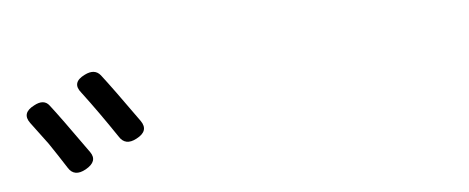

<svg xmlns="http://www.w3.org/2000/svg" viewBox="-35 -942 1070 438"><g transform="rotate(-10 500.0 -723.5)"><path d="M63.5 -689.5Q58.6 -697.3 30.3 -743.2Q14.6 -768.6 45.9 -781.2Q70.3 -792 81.1 -774.4Q99.6 -746.1 153.3 -654.3Q167 -630.9 136.7 -617.2Q108.4 -604.5 96.7 -627.9Q91.8 -637.7 80.1 -659.2Q68.4 -680.7 63.5 -689.5ZM223.6 -677.7Q188.5 -741.2 157.2 -791Q138.7 -817.4 171.9 -830.1Q196.3 -839.8 208 -822.3Q229.5 -789.1 279.3 -704.1Q293.9 -678.7 262.7 -666Q235.4 -654.3 223.6 -677.7Z"/></g></svg>

Font: GenSenMaruGothic TW TTF Regular
Style: Regular
Weight: 400
Version: Version 1.301